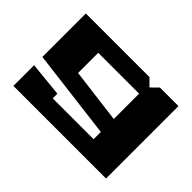

<svg xmlns="http://www.w3.org/2000/svg" viewBox="-118 -836 1312 1312"><g transform="rotate(45 537.5 -180.0)"><path d="M90 -30 340 -5V40H735V-30L90 -110V-530H705L755 -480L806 -530H985V170H90ZM340 -205 735 -155V-400H340Z"/></g></svg>

Font: Stalin One
Style: Regular
Weight: 400
Designer: Jovanny Lemonad
Foundry: Alexey Maslov, Jovanny Lemonad
Version: Version 3.002; ttfautohint (v0.91) -l 8 -r 50 -G 200 -x 0 -w